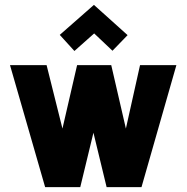

<svg xmlns="http://www.w3.org/2000/svg" viewBox="-20 -767 768 787"><path d="M503 -623 365 -747 225 -624 285 -558 366 -630 441 -559ZM436 -500H296L236 -240L171 -500H21L165 0H309L363 -223L417 0H560L703 -500H554L496 -240Z"/></svg>

Font: Advent Pro ExtraBold
Style: Regular
Weight: 800
Designer: VivaRado, Andreas Kalpakidis
Foundry: VivaRado, Andreas Kalpakidis
Version: Version 3.000